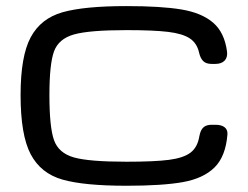

<svg xmlns="http://www.w3.org/2000/svg" viewBox="-20 -593 806 624"><path d="M46.9 -284.2Q46.9 -410.6 79.8 -471.9Q112.8 -533.2 183.3 -553.2Q253.9 -573.2 391.1 -573.2Q503.4 -573.2 569.3 -562.3Q635.3 -551.3 672.4 -519.5Q709.5 -487.8 717.8 -425.8Q720.2 -406.7 710 -396Q699.7 -385.3 680.2 -385.3H667.5Q649.9 -385.3 640.6 -394.3Q631.3 -403.3 627 -421.9Q620.1 -453.1 596.4 -468.5Q572.8 -483.9 525.6 -489.5Q478.5 -495.1 391.1 -495.1Q270 -495.1 220.2 -481Q170.4 -466.8 155.5 -425.8Q140.6 -384.8 140.6 -284.2Q140.6 -179.7 155.5 -137.7Q170.4 -95.7 219.7 -81.5Q269 -67.4 391.1 -67.4Q481.9 -67.4 529.1 -73.5Q576.2 -79.6 599.1 -96.9Q622.1 -114.3 627.9 -150.4Q628.9 -156.2 629.9 -158.7Q633.8 -173.3 642.8 -180.4Q651.9 -187.5 668 -187.5H680.2Q699.7 -187.5 710 -179.4Q720.2 -171.4 719.2 -156.2Q713.4 -84.5 677.2 -48.8Q641.1 -13.2 574.7 -1.2Q508.3 10.7 391.1 10.7Q253.4 10.7 183.1 -9.3Q112.8 -29.3 79.8 -91.6Q46.9 -153.8 46.9 -284.2Z"/></svg>

Font: Gyrochrome
Style: Regular
Weight: 400
Designer: David Moles
Foundry: David Moles
Version: Version 1.005;Glyphs 3.2.3 (3260)